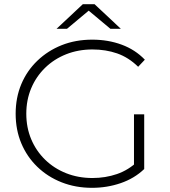

<svg xmlns="http://www.w3.org/2000/svg" viewBox="-20 -895 813 920"><path d="M421 5Q342 5 275 -21.5Q208 -48 158.5 -96Q109 -144 82 -208.5Q55 -273 55 -350Q55 -427 82 -491.5Q109 -556 159 -604Q209 -652 275.5 -678.5Q342 -705 422 -705Q498 -705 563 -681Q628 -657 674 -609L642 -575Q596 -620 541.5 -639Q487 -658 423 -658Q355 -658 297 -635Q239 -612 196 -570Q153 -528 129.5 -472Q106 -416 106 -350Q106 -284 129.5 -228Q153 -172 196 -130Q239 -88 297 -65Q355 -42 423 -42Q485 -42 540.5 -61Q596 -80 642 -124L671 -85Q624 -40 558.5 -17.5Q493 5 421 5ZM671 -85 622 -91V-347H671ZM251 -757 377 -875H433L559 -757H509L387 -859H423L301 -757Z"/></svg>

Font: Montserrat Thin Light
Style: Regular
Weight: 300
Version: Version 9.000